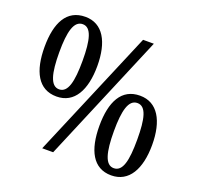

<svg xmlns="http://www.w3.org/2000/svg" viewBox="-128 -860 1029 1005"><g transform="rotate(20 386.5 -357.0)"><path d="M181 -280C280 -280 328 -369 328 -503C328 -637 280 -724 182 -724C78 -724 34 -637 34 -503C34 -369 78 -280 181 -280ZM204 0H265L566 -714H506ZM181 -320C133 -320 116 -386 116 -503C116 -618 133 -683 182 -683C230 -683 246 -618 246 -503C246 -386 230 -320 181 -320ZM591 10C690 10 739 -79 739 -213C739 -347 690 -434 592 -434C489 -434 445 -347 445 -213C445 -79 489 10 591 10ZM591 -30C543 -30 526 -96 526 -213C526 -328 543 -393 592 -393C641 -393 656 -328 656 -213C656 -96 641 -30 591 -30Z"/></g></svg>

Font: Noto Serif Ethiopic Condensed Medium
Style: Regular
Weight: 500
Width: 3
Designer: Monotype Design Team
Foundry: Monotype Imaging Inc.
Version: Version 2.102